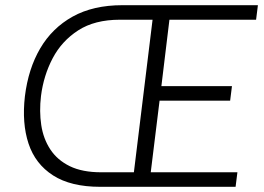

<svg xmlns="http://www.w3.org/2000/svg" viewBox="-20 -720 1019 740"><path d="M366 0Q253 0 184.5 -44Q116 -88 90 -166.5Q64 -245 76 -349Q89 -455 135 -533.5Q181 -612 260 -656Q339 -700 452 -700H974L967 -644H633L602 -388H874L867 -332H595L561 -56H895L888 0ZM370 -56H496L568 -644H442Q345 -644 281.5 -603Q218 -562 183 -495.5Q148 -429 138 -350Q131 -291 139 -238Q147 -185 174 -144Q201 -103 249 -79.5Q297 -56 370 -56Z"/></svg>

Font: Inclusive Sans Light
Style: Italic
Weight: 300
Italic angle: -7°
Designer: Olivia King
Foundry: Olivia King
Version: Version 2.004